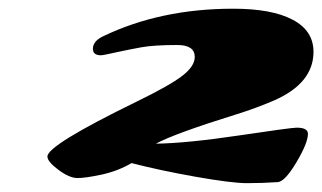

<svg xmlns="http://www.w3.org/2000/svg" viewBox="-20 -912 737 439"><path d="M658.2 -620.1Q684.1 -620.1 684.1 -606Q684.1 -585.4 658 -541.3Q631.8 -497.1 615.2 -495.6Q579.1 -493.2 544.7 -493.2Q510.3 -493.2 427.5 -507.8Q344.7 -522.5 280.8 -539.1Q250 -521 212.9 -512.9Q175.8 -504.9 157.2 -504.9Q138.7 -504.9 113.5 -523.7Q88.4 -542.5 88.4 -554.2Q88.4 -580.1 292.5 -679.7Q368.7 -716.8 397 -738.8Q425.3 -760.7 425.3 -781.7Q425.3 -809.1 385.3 -809.1Q331.5 -809.1 302.2 -803.7Q272.9 -798.3 251 -793.5Q215.8 -785.6 210.9 -785.6Q192.4 -785.6 192.4 -800.3Q192.4 -817.9 215.8 -829.1Q347.2 -892.1 513.2 -892.1Q601.6 -892.1 649.2 -866.9Q696.8 -841.8 696.8 -793.5Q696.8 -722.2 607.4 -682.6Q565.4 -664.6 521.5 -650.9Q379.9 -606.9 336.4 -583.5Q407.2 -584.5 526.6 -602.3Q646 -620.1 658.2 -620.1Z"/></svg>

Font: Sonsie One
Style: Regular
Weight: 400
Designer: Riccardo De Franceschi
Foundry: Sorkin Type Co
Version: Version 1.003